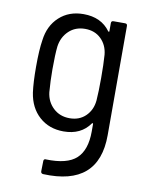

<svg xmlns="http://www.w3.org/2000/svg" viewBox="-82 -573 637 834"><g transform="rotate(10 237.0 -156.0)"><path d="M352 -506H403Q413 -506 413 -496V-14Q413 212 166 201Q156 200 156 190L157 145Q157 140 160 137.5Q163 135 167 136Q261 139 301.5 101.5Q342 64 342 -18V-51Q342 -53 340.5 -54Q339 -55 337 -53Q298 3 221 3Q157 3 114 -35.5Q71 -74 61 -140Q55 -184 55 -253Q55 -328 62 -371Q70 -436 112.5 -475Q155 -514 219 -514Q297 -514 337 -459Q339 -457 340.5 -457.5Q342 -458 342 -460V-496Q342 -506 352 -506ZM342 -254Q342 -314 339 -356Q335 -398 307.5 -425Q280 -452 237 -452Q194 -452 165.5 -425Q137 -398 131 -356Q127 -320 127 -254Q127 -204 131 -154Q136 -112 165 -85Q194 -58 237 -58Q280 -58 307.5 -85Q335 -112 339 -154Q342 -193 342 -254Z"/></g></svg>

Font: Barlow Semi Condensed
Style: Regular
Weight: 400
Width: 4
Designer: Jeremy Tribby
Foundry: Tribby Type
Version: Version 1.408;December 10, 2018;FontCreator 11.5.0.2430 64-b